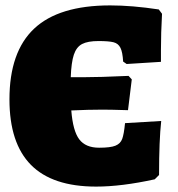

<svg xmlns="http://www.w3.org/2000/svg" viewBox="-20 -678 658 711"><path d="M443 -222 577 -230Q569 -158 569 -30L553 -14Q430 13 336 13Q174 13 94.5 -67.5Q15 -148 15 -310Q15 -486 106.5 -572Q198 -658 388 -658Q469 -658 568 -643L580 -627Q576 -556 576 -492V-449L449 -441L436 -450Q434 -485 426 -501Q418 -517 400.5 -521.5Q383 -526 345 -526Q305 -526 284 -515Q263 -504 253.5 -475.5Q244 -447 242 -392H285Q348 -392 456 -397L468 -384L454 -270Q390 -272 360 -272Q307 -272 244 -269Q250 -193 273.5 -162Q297 -131 347 -131Q389 -131 407.5 -138.5Q426 -146 432.5 -163.5Q439 -181 443 -222Z"/></svg>

Font: Alegreya SC Black
Style: Regular
Weight: 900
Designer: Juan Pablo del Peral
Foundry: Huerta Tipografica
Version: Version 2.007; ttfautohint (v1.6)